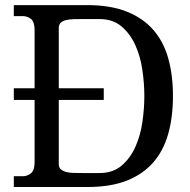

<svg xmlns="http://www.w3.org/2000/svg" viewBox="-20 -747 759 767"><path d="M328.1 -726.6Q419.9 -726.6 484.9 -701.2Q549.8 -675.8 591.3 -628.9Q632.8 -582 651.9 -514.6Q670.9 -447.3 670.9 -363.3Q670.9 -279.3 651.9 -211.9Q632.8 -144.5 591.8 -97.7Q550.8 -50.8 486.3 -25.4Q421.9 0 330.1 0H35.2V-43H71.3Q88.9 -43 103.5 -54.7Q118.2 -66.4 118.2 -98.6V-347.7H35.2V-394.5H118.2V-627Q118.2 -660.2 103.5 -671.4Q88.9 -682.6 71.3 -682.6H35.2V-726.6ZM214.8 -394.5H394.5V-347.7H214.8V-91.8Q214.8 -78.1 222.2 -71.3Q229.5 -64.5 242.7 -60.5Q255.9 -56.6 273.4 -56.2Q291 -55.7 311.5 -55.7H377Q430.7 -55.7 465.3 -85Q500 -114.3 520.5 -159.7Q541 -205.1 548.8 -259.3Q556.6 -313.5 556.6 -363.3Q556.6 -413.1 548.8 -467.3Q541 -521.5 520.5 -566.9Q500 -612.3 465.3 -641.6Q430.7 -670.9 377 -670.9H311.5Q291 -670.9 273.4 -670.4Q255.9 -669.9 242.7 -666.5Q229.5 -663.1 222.2 -655.8Q214.8 -648.4 214.8 -634.8Z"/></svg>

Font: Subtext
Style: Regular
Weight: 400
Designer: Christopher J. Fynn
Foundry: Christopher J. Fynn for DDC
Version: Version 1.000 preliminary